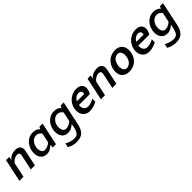

<svg xmlns="http://www.w3.org/2000/svg" viewBox="357 -1947 3671 3671"><g transform="rotate(-45 2192.0 -111.5)"><path d="M318 0 383 -304Q386 -319 386 -331Q386 -386 330 -386Q313 -386 292.5 -380Q272 -374 251.5 -362.5Q231 -351 212.5 -334Q194 -317 183 -295L120 0H10L108 -460H194L184 -392H188Q218 -434 267 -454.5Q316 -475 367 -475Q395 -475 419.5 -469Q444 -463 462 -449.5Q480 -436 490.5 -414.5Q501 -393 501 -362Q501 -340 495 -313L428 0Z M1097 -460 999 0H911L916 -63H912Q877 -32 837 -10Q797 12 743 12Q704 12 673 -2.5Q642 -17 621 -42.5Q600 -68 589 -103Q578 -138 578 -179Q578 -233 596 -286Q614 -339 648 -381Q682 -423 731.5 -449Q781 -475 844 -475Q892 -475 930.5 -459Q969 -443 986 -414H990L1011 -460ZM775 -71Q791 -71 810 -75.5Q829 -80 848.5 -88Q868 -96 886 -107.5Q904 -119 918 -134L959 -326Q936 -363 908 -376.5Q880 -390 851 -390Q812 -390 782 -372.5Q752 -355 731 -326.5Q710 -298 699 -262.5Q688 -227 688 -190Q688 -167 693 -145.5Q698 -124 708.5 -107.5Q719 -91 735.5 -81Q752 -71 775 -71Z M1668 -461 1567 19Q1554 82 1533.5 126Q1513 170 1482 198Q1451 226 1409 239Q1367 252 1312 252Q1286 252 1263 249Q1240 246 1217.5 240Q1195 234 1171 224Q1147 214 1120 200L1137 116Q1180 142 1230.5 157Q1281 172 1327 172Q1359 172 1382.5 163Q1406 154 1423 133Q1440 112 1452.5 76.5Q1465 41 1476 -12L1486 -63Q1453 -32 1412 -10Q1371 12 1318 12Q1278 12 1247 -2.5Q1216 -17 1195 -42.5Q1174 -68 1163 -103Q1152 -138 1152 -179Q1152 -233 1170 -286Q1188 -339 1222 -381Q1256 -423 1305.5 -449Q1355 -475 1417 -475Q1465 -475 1504 -459Q1543 -443 1560 -414H1564L1585 -460ZM1350 -71Q1365 -71 1383.5 -75Q1402 -79 1421.5 -87.5Q1441 -96 1459 -107.5Q1477 -119 1492 -134L1533 -326Q1510 -363 1481.5 -376.5Q1453 -390 1424 -390Q1386 -390 1356 -372.5Q1326 -355 1305 -327Q1284 -299 1273 -263.5Q1262 -228 1262 -191Q1262 -167 1267 -145.5Q1272 -124 1282.5 -107.5Q1293 -91 1309.5 -81Q1326 -71 1350 -71Z M2021 -475Q2096 -475 2135 -440.5Q2174 -406 2174 -343Q2174 -324 2170 -305Q2166 -286 2159.5 -269.5Q2153 -253 2145.5 -240Q2138 -227 2132 -220H1839Q1838 -214 1838 -208Q1838 -202 1838 -196Q1838 -171 1844.5 -149Q1851 -127 1864 -110.5Q1877 -94 1897.5 -84.5Q1918 -75 1946 -75Q1983 -75 2027 -89Q2071 -103 2106 -124V-42Q2091 -34 2069.5 -24.5Q2048 -15 2022.5 -7Q1997 1 1968.5 6.5Q1940 12 1910 12Q1863 12 1828.5 -3.5Q1794 -19 1771 -45Q1748 -71 1736.5 -106Q1725 -141 1725 -180Q1725 -236 1746 -289Q1767 -342 1806 -383.5Q1845 -425 1899.5 -450Q1954 -475 2021 -475ZM1999 -389Q1955 -389 1919 -364.5Q1883 -340 1862 -298H2057Q2060 -305 2062.5 -312.5Q2065 -320 2065 -328Q2065 -355 2047 -372Q2029 -389 1999 -389Z M2522 0 2587 -304Q2590 -319 2590 -331Q2590 -386 2534 -386Q2517 -386 2496.5 -380Q2476 -374 2455.5 -362.5Q2435 -351 2416.5 -334Q2398 -317 2387 -295L2324 0H2214L2312 -460H2398L2388 -392H2392Q2422 -434 2471 -454.5Q2520 -475 2571 -475Q2599 -475 2623.5 -469Q2648 -463 2666 -449.5Q2684 -436 2694.5 -414.5Q2705 -393 2705 -362Q2705 -340 2699 -313L2632 0Z M3072 -475Q3122 -475 3157.5 -459.5Q3193 -444 3216 -417.5Q3239 -391 3249.5 -356.5Q3260 -322 3260 -283Q3260 -227 3241.5 -174Q3223 -121 3187 -79.5Q3151 -38 3097 -13Q3043 12 2971 12Q2921 12 2885 -3Q2849 -18 2826 -44Q2803 -70 2792 -104.5Q2781 -139 2781 -178Q2781 -233 2800 -286.5Q2819 -340 2855.5 -382Q2892 -424 2946.5 -449.5Q3001 -475 3072 -475ZM2988 -71Q3025 -71 3053.5 -89Q3082 -107 3101 -135.5Q3120 -164 3130 -199.5Q3140 -235 3140 -271Q3140 -295 3135 -316.5Q3130 -338 3119 -354Q3108 -370 3091.5 -379.5Q3075 -389 3051 -389Q3014 -389 2986 -371Q2958 -353 2939 -324.5Q2920 -296 2910.5 -260Q2901 -224 2901 -188Q2901 -165 2906 -143.5Q2911 -122 2921.5 -106Q2932 -90 2948.5 -80.5Q2965 -71 2988 -71Z M3628 -475Q3703 -475 3742 -440.5Q3781 -406 3781 -343Q3781 -324 3777 -305Q3773 -286 3766.5 -269.5Q3760 -253 3752.5 -240Q3745 -227 3739 -220H3446Q3445 -214 3445 -208Q3445 -202 3445 -196Q3445 -171 3451.5 -149Q3458 -127 3471 -110.5Q3484 -94 3504.5 -84.5Q3525 -75 3553 -75Q3590 -75 3634 -89Q3678 -103 3713 -124V-42Q3698 -34 3676.5 -24.5Q3655 -15 3629.5 -7Q3604 1 3575.5 6.5Q3547 12 3517 12Q3470 12 3435.5 -3.5Q3401 -19 3378 -45Q3355 -71 3343.5 -106Q3332 -141 3332 -180Q3332 -236 3353 -289Q3374 -342 3413 -383.5Q3452 -425 3506.5 -450Q3561 -475 3628 -475ZM3606 -389Q3562 -389 3526 -364.5Q3490 -340 3469 -298H3664Q3667 -305 3669.5 -312.5Q3672 -320 3672 -328Q3672 -355 3654 -372Q3636 -389 3606 -389Z M4353 -461 4252 19Q4239 82 4218.5 126Q4198 170 4167 198Q4136 226 4094 239Q4052 252 3997 252Q3971 252 3948 249Q3925 246 3902.5 240Q3880 234 3856 224Q3832 214 3805 200L3822 116Q3865 142 3915.5 157Q3966 172 4012 172Q4044 172 4067.5 163Q4091 154 4108 133Q4125 112 4137.5 76.5Q4150 41 4161 -12L4171 -63Q4138 -32 4097 -10Q4056 12 4003 12Q3963 12 3932 -2.5Q3901 -17 3880 -42.5Q3859 -68 3848 -103Q3837 -138 3837 -179Q3837 -233 3855 -286Q3873 -339 3907 -381Q3941 -423 3990.5 -449Q4040 -475 4102 -475Q4150 -475 4189 -459Q4228 -443 4245 -414H4249L4270 -460ZM4035 -71Q4050 -71 4068.5 -75Q4087 -79 4106.5 -87.5Q4126 -96 4144 -107.5Q4162 -119 4177 -134L4218 -326Q4195 -363 4166.5 -376.5Q4138 -390 4109 -390Q4071 -390 4041 -372.5Q4011 -355 3990 -327Q3969 -299 3958 -263.5Q3947 -228 3947 -191Q3947 -167 3952 -145.5Q3957 -124 3967.5 -107.5Q3978 -91 3994.5 -81Q4011 -71 4035 -71Z"/></g></svg>

Font: Quattrocento Sans
Style: Bold Italic
Weight: 700
Designer: Pablo Impallari
Foundry: Pablo Impallari, Igino Marini, Brenda Gallo
Version: Version 2.000